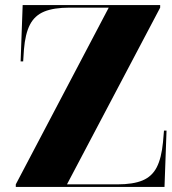

<svg xmlns="http://www.w3.org/2000/svg" viewBox="-20 -734 676 754"><path d="M42 0V-10L407 -704H253Q191 -704 153.5 -688.5Q116 -673 97.5 -637Q79 -601 74 -539L71 -493H61L69 -714H609V-704L243 -10H441Q503 -10 540 -25.5Q577 -41 595.5 -77Q614 -113 620 -175L624 -221H634L626 0Z"/></svg>

Font: Noto Serif Display SemiCondensed Black
Style: Regular
Weight: 900
Width: 4
Designer: Monotype Design Team
Foundry: Monotype Imaging Inc.
Version: Version 2.009